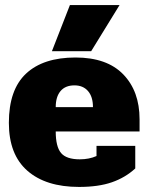

<svg xmlns="http://www.w3.org/2000/svg" viewBox="-20 -722 586 758"><path d="M256 -702H452L340 -520H185ZM15 -237Q15 -368 83 -431.5Q151 -495 278 -495Q402 -495 466.5 -428.5Q531 -362 531 -251V-203H200Q200 -143 221 -118Q242 -93 295 -93Q332 -93 361 -106V-146H514V-57Q475 -21 422 -2.5Q369 16 292 16Q161 16 88 -48Q15 -112 15 -237ZM347 -299Q347 -340 327.5 -362.5Q308 -385 274 -385Q238 -385 219 -362.5Q200 -340 200 -299Z"/></svg>

Font: Pridi
Style: Bold
Weight: 700
Designer: Katatrad Team
Foundry: CadsonDemak
Version: Version 1.001